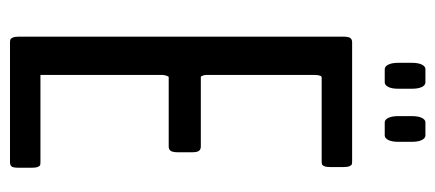

<svg xmlns="http://www.w3.org/2000/svg" viewBox="-270 -624 893 394"><g transform="rotate(90 177.0 -426.5)"><path d="M230.5 -769Q225.1 -769 221.4 -776.4Q217.8 -783.7 217.8 -796.9V-824.7Q217.8 -837.9 221.4 -845.2Q225.1 -852.5 230.5 -852.5H257.3Q263.2 -852.5 266.8 -845.2Q270.5 -837.9 270.5 -824.7V-796.9Q270.5 -783.7 266.8 -776.4Q263.2 -769 257.3 -769ZM121.6 -769Q115.7 -769 112.1 -776.4Q108.4 -783.7 108.4 -796.9V-824.7Q108.4 -837.9 112.1 -845.2Q115.7 -852.5 121.6 -852.5H148.4Q154.3 -852.5 158 -845.2Q161.6 -837.9 161.6 -824.7V-796.9Q161.6 -783.7 158 -776.4Q154.3 -769 148.4 -769ZM66.4 0Q62.5 0 60.3 -1Q58.1 -2 56.4 -6.1Q54.7 -10.3 54.7 -19V-683.1Q54.7 -694.8 57.6 -698.5Q60.5 -702.1 66.4 -702.1H310.5Q314.5 -702.1 316.7 -701.4Q318.8 -700.7 320.6 -696.5Q322.3 -692.4 322.3 -684.6V-657.2Q322.3 -648.9 320.6 -645Q318.8 -641.1 316.9 -640.4Q314.9 -639.6 310.5 -639.6H138.7Q133.3 -639.6 133.3 -624.5V-402.3Q133.3 -398.9 134.8 -395.3Q136.2 -391.6 137.2 -391.6H280.3Q286.1 -391.6 289.1 -387.7Q292 -383.8 292 -372.6V-345.7Q292 -334 289.1 -329.8Q286.1 -325.7 280.3 -325.7H137.7Q136.2 -325.7 134.8 -321Q133.3 -316.4 133.3 -313V-62.5H312Q316.4 -62.5 318.4 -61.8Q320.3 -61 322 -57.1Q323.7 -53.2 323.7 -44.9V-17.6Q323.7 -6.3 321 -3.2Q318.4 0 312 0Z"/></g></svg>

Font: BenchNine
Style: Regular
Weight: 400
Designer: Vernon Adams
Foundry: Vernon Adams
Version: Version 1 ; ttfautohint (v0.92.18-e454-dirty) -l 8 -r 50 -G 